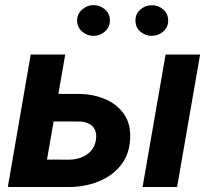

<svg xmlns="http://www.w3.org/2000/svg" viewBox="-20 -746 848 766"><path d="M160.6 -371.6 301.8 -371.1Q356.4 -369.6 402.8 -349.1Q449.2 -328.6 476.1 -288.8Q502.9 -249 499 -189Q496.1 -140.1 474.1 -104.2Q452.1 -68.4 417.2 -45.2Q382.3 -22 339.8 -10.7Q297.4 0.5 253.4 0H11.2L102.5 -528.3H240.2L167.5 -109.4L256.8 -108.9Q282.2 -109.4 304.7 -117.9Q327.1 -126.5 342.8 -143.8Q358.4 -161.1 362.8 -188Q366.2 -211.4 359.1 -227.3Q352.1 -243.2 336.2 -251.7Q320.3 -260.3 298.3 -261.2L141.6 -261.7ZM778.3 -528.3 686.5 0H548.8L640.6 -528.3ZM287.6 -662.6Q287.1 -689 306.6 -707Q326.2 -725.1 352.1 -725.6Q377.9 -726.1 397.9 -709.2Q418 -692.4 418.5 -665.5Q418.9 -638.7 399.7 -621.1Q380.4 -603.5 354 -603Q328.6 -602.5 308.6 -619.1Q288.6 -635.7 287.6 -662.6ZM520.5 -662.1Q519.5 -689 538.8 -706.8Q558.1 -724.6 584.5 -725.1Q610.4 -725.6 630.4 -709Q650.4 -692.4 650.9 -665.5Q651.9 -638.7 632.3 -621.1Q612.8 -603.5 586.4 -603Q561 -602.5 541 -618.9Q521 -635.3 520.5 -662.1Z"/></svg>

Font: Roboto
Style: Bold Italic
Weight: 700
Italic angle: -12°
Designer: Christian Robertson
Foundry: Google
Version: Version 3.0